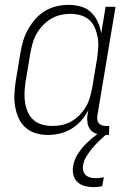

<svg xmlns="http://www.w3.org/2000/svg" viewBox="-20 -548 540 791"><path d="M177 8Q151 8 126.5 0.5Q102 -7 84 -23.5Q66 -40 56 -63Q46 -86 42 -111Q38 -136 39.5 -162.5Q41 -189 45 -215L65 -335Q69 -359 76.5 -383Q84 -407 97 -429.5Q110 -452 127.5 -471.5Q145 -491 167.5 -504Q190 -517 214.5 -522.5Q239 -528 263 -528Q289 -528 313.5 -521Q338 -514 355.5 -497Q373 -480 383 -457.5Q393 -435 397 -410L415 -520H456L381 -71Q380 -63 381 -54.5Q382 -46 387 -40Q392 -34 400.5 -31.5Q409 -29 417 -29H430L429 8H410Q394 8 379 3.5Q364 -1 354 -12Q344 -23 341 -39Q338 -55 340 -71L344 -94Q332 -71 314.5 -51Q297 -31 274.5 -17.5Q252 -4 227 2Q202 8 177 8ZM197 -29Q217 -29 237 -33.5Q257 -38 275 -48.5Q293 -59 308.5 -75Q324 -91 334.5 -109Q345 -127 350.5 -147Q356 -167 360 -187L380 -307Q383 -329 384.5 -350.5Q386 -372 382.5 -393Q379 -414 371 -433Q363 -452 348 -465.5Q333 -479 312.5 -485Q292 -491 270 -491Q250 -491 230 -486.5Q210 -482 191 -471Q172 -460 156.5 -443.5Q141 -427 130.5 -408.5Q120 -390 114.5 -370Q109 -350 105 -329L85 -209Q82 -188 81 -166.5Q80 -145 83.5 -124Q87 -103 95.5 -84.5Q104 -66 119 -53Q134 -40 154.5 -34.5Q175 -29 197 -29ZM366 223Q348 223 330 218.5Q312 214 299.5 202.5Q287 191 282.5 173.5Q278 156 281 138Q285 111 300.5 86.5Q316 62 336.5 42Q357 22 380.5 5Q404 -12 429 -25L425 0Q408 14 392 29Q376 44 362 60.5Q348 77 336.5 95.5Q325 114 322 134Q320 145 323 156Q326 167 334 174Q342 181 353 183.5Q364 186 376 186Q383 186 391 185Q399 184 408 182L401 219Q392 221 383.5 222Q375 223 366 223Z"/></svg>

Font: Iosevka Curly Slab Extralight
Style: Italic
Weight: 200
Italic angle: -9°
Monospace: yes
Designer: Belleve Invis
Foundry: Belleve Invis
Version: Version 22.1.2; ttfautohint (v1.8.4)